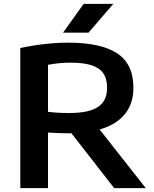

<svg xmlns="http://www.w3.org/2000/svg" viewBox="-20 -968 791 988"><path d="M84.5 0V-721Q119 -728.5 159.5 -734.8Q200 -741 244 -744.8Q288 -748.5 331.5 -748.5Q498.5 -748.5 582.5 -693.8Q666.5 -639 666.5 -516.5Q666.5 -439 627.2 -386.8Q588 -334.5 513 -308.2Q438 -282 331 -282Q303.5 -282 278.8 -283.2Q254 -284.5 227 -286V0ZM567.5 0 297.5 -346.5H457.5L730 0ZM337 -386.5Q438 -386.5 484.5 -417.8Q531 -449 531 -516Q531 -563 511 -591.5Q491 -620 449.5 -632.8Q408 -645.5 343.5 -645.5Q309 -645.5 281 -642.5Q253 -639.5 227 -634.5V-392.5Q246 -390.5 263.2 -389Q280.5 -387.5 298 -387Q315.5 -386.5 337 -386.5ZM304.5 -800 410.5 -948H563L435.5 -800Z"/></svg>

Font: Encode Sans SC Expanded SemiBold
Style: Regular
Weight: 600
Width: 7
Designer: Multiple Designers
Foundry: Impallari Type
Version: Version 3.002